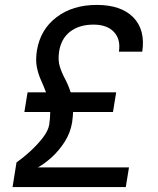

<svg xmlns="http://www.w3.org/2000/svg" viewBox="-20 -760 640 780"><path d="M31 0 47 -100Q74 -119 103 -145.5Q132 -172 154 -200.5Q176 -229 180 -254Q184 -281 184 -305H79L92 -385H167Q157 -411 146 -435.5Q135 -460 129.5 -488.5Q124 -517 130 -555Q144 -640 209.5 -690Q275 -740 373 -740Q472 -740 521.5 -689.5Q571 -639 558 -550H463Q471 -600 443 -630Q415 -660 360 -660Q302 -660 265 -631.5Q228 -603 220 -550Q215 -515 223 -489.5Q231 -464 244 -440Q257 -416 267 -385H452L439 -305H277Q276 -285 273 -263Q266 -220 242.5 -183.5Q219 -147 189.5 -120.5Q160 -94 134 -80H504L491 0Z"/></svg>

Font: JetBrains Mono NL
Style: Italic
Weight: 400
Italic angle: -9°
Monospace: yes
Designer: Philipp Nurullin, Konstantin Bulenkov
Foundry: JetBrains
Version: Version 2.305; ttfautohint (v1.8.4.7-5d5b)